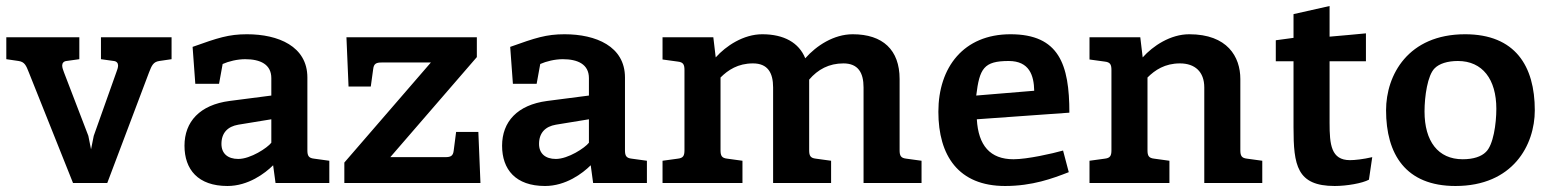

<svg xmlns="http://www.w3.org/2000/svg" viewBox="-20 -609 5162 639"><path d="M292 -157 283 -112 274 -157 193 -368C190 -376 187 -384 187 -391C187 -399 192 -405 201 -406L244 -412V-485H1V-412L42 -406C62 -403 67 -391 76 -368L223 0H337L476 -368C485 -391 490 -403 510 -406L551 -412V-485H316V-412L359 -406C368 -405 373 -399 373 -391C373 -384 370 -376 367 -368Z M1003 -351C1003 -455 906 -495 802 -495C741 -495 705 -483 621 -453L630 -330H709L721 -396C741 -405 770 -412 796 -412C846 -412 883 -395 883 -349V-291L744 -273C645 -260 594 -204 594 -124C594 -45 639 10 737 10C806 10 862 -32 889 -59L897 0H1076V-74L1025 -81C1007 -83 1003 -91 1003 -109ZM883 -212V-134C870 -117 814 -80 773 -80C738 -80 717 -98 717 -130C717 -167 738 -188 773 -194Z M1414 -401 1126 -68V0H1579L1572 -170H1498L1490 -108C1488 -90 1480 -86 1462 -86H1279L1567 -419V-485H1133L1140 -321H1214L1222 -379C1224 -397 1232 -401 1250 -401Z M2060 -351C2060 -455 1963 -495 1859 -495C1798 -495 1762 -483 1678 -453L1687 -330H1766L1778 -396C1798 -405 1827 -412 1853 -412C1903 -412 1940 -395 1940 -349V-291L1801 -273C1702 -260 1651 -204 1651 -124C1651 -45 1696 10 1794 10C1863 10 1919 -32 1946 -59L1954 0H2133V-74L2082 -81C2064 -83 2060 -91 2060 -109ZM1940 -212V-134C1927 -117 1871 -80 1830 -80C1795 -80 1774 -98 1774 -130C1774 -167 1795 -188 1830 -194Z M2673 -344C2702 -378 2739 -398 2787 -398C2836 -398 2854 -367 2854 -318V0H3047V-74L2996 -81C2978 -83 2974 -91 2974 -109V-346C2974 -443 2918 -495 2818 -495C2755 -495 2697 -457 2660 -415C2639 -467 2589 -495 2517 -495C2454 -495 2396 -456 2362 -418L2354 -485H2185V-411L2236 -404C2254 -402 2258 -394 2258 -376V-109C2258 -91 2254 -83 2236 -81L2185 -74V0H2451V-74L2400 -81C2382 -83 2378 -91 2378 -109V-351C2403 -376 2436 -398 2486 -398C2535 -398 2553 -367 2553 -318V0H2746V-74L2695 -81C2677 -83 2673 -91 2673 -109Z M3539 -234C3539 -394 3505 -495 3343 -495C3187 -495 3103 -385 3103 -237C3103 -91 3170 10 3325 10C3416 10 3483 -15 3537 -36L3518 -108C3483 -98 3399 -79 3353 -79C3275 -79 3236 -125 3231 -212ZM3229 -291C3240 -381 3254 -406 3337 -406C3406 -406 3421 -358 3422 -307Z M4181 0V-74L4130 -81C4112 -83 4108 -91 4108 -109V-346C4108 -420 4065 -495 3938 -495C3875 -495 3817 -456 3783 -418L3775 -485H3606V-411L3657 -404C3675 -402 3679 -394 3679 -376V-109C3679 -91 3675 -83 3657 -81L3606 -74V0H3872V-74L3821 -81C3803 -83 3799 -91 3799 -109V-351C3824 -376 3857 -398 3907 -398C3957 -398 3988 -370 3988 -318V0Z M4226 -405H4285V-185C4285 -59 4296 10 4422 10C4462 10 4514 1 4536 -11L4547 -86C4517 -79 4489 -76 4473 -76C4410 -76 4405 -128 4405 -200V-405H4526V-498C4490 -495 4446 -490 4405 -487V-589L4285 -562V-483L4226 -475Z M5088 -242C5088 -389 5023 -495 4856 -495C4666 -495 4593 -359 4593 -242C4593 -96 4658 10 4824 10C5015 10 5088 -126 5088 -242ZM4832 -406C4914 -406 4960 -345 4960 -247C4960 -197 4950 -126 4925 -103C4910 -88 4884 -79 4848 -79C4766 -79 4721 -139 4721 -238C4721 -288 4731 -359 4755 -382C4770 -397 4797 -406 4832 -406Z"/></svg>

Font: Enriqueta
Style: Bold
Weight: 700
Designer: Viviana Monsalve, Gustavo Ibarra
Foundry: Viviana Monsalve, Gustavo Ibarra
Version: Version 1.002